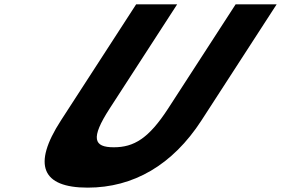

<svg xmlns="http://www.w3.org/2000/svg" viewBox="-20 -845 1288 880"><path d="M1247.9 -825H1059.9L750.9 -348C661.5 -210 593.6 -170 501.6 -170C409.6 -170 393.5 -210 482.9 -348L791.9 -825H603.9L259.3 -293C127.1 -89 171.8 15 381.8 15C591.8 15 771.1 -89 903.3 -293Z"/></svg>

Font: Hussar
Style: BdWodka
Weight: 700
Foundry: Cannot Into Space Fonts
Version: Version 2.00